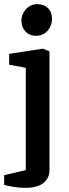

<svg xmlns="http://www.w3.org/2000/svg" viewBox="-27 -736 331 923"><path d="M95 167Q63 167 35.5 162Q8 157 -7 153V106L97 82V-410L17 -425V-477L179 -502L211 -489V81Q211 120 182 143.5Q153 167 95 167ZM146 -564Q115 -564 95.5 -584.5Q76 -605 76 -637Q76 -668 98 -692Q120 -716 152 -716Q183 -716 203 -697.5Q223 -679 223 -644Q223 -613 202 -588.5Q181 -564 146 -564Z"/></svg>

Font: Faustina SemiBold
Style: Regular
Weight: 600
Designer: Alfonso Garcia
Foundry: http://www.omnibus-type.com
Version: Version 1.200